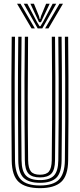

<svg xmlns="http://www.w3.org/2000/svg" viewBox="-20 -996 426 1024"><path d="M193.2 7.5Q116.2 7.5 79.9 -25.6Q43.5 -58.8 42.5 -139.8Q41.5 -235.2 41 -346.4Q40.5 -457.5 40.9 -573.6Q41.2 -689.8 42.5 -800H60Q58.8 -697.8 58.4 -581.6Q58 -465.5 58.4 -351.4Q58.8 -237.2 60 -140.8Q61 -69.8 91.5 -38.2Q122 -6.8 193.2 -6.8Q264.2 -6.8 294.6 -38.2Q325 -69.8 326 -140.8Q327.2 -235.5 327.6 -346.8Q328 -458 327.6 -574.1Q327.2 -690.2 326 -800H343.5Q344.5 -697.8 345 -585.4Q345.5 -473 345.1 -359.4Q344.8 -245.8 343.5 -139.8Q342.5 -58.5 306 -25.5Q269.5 7.5 193.2 7.5ZM193.2 -21Q133.5 -21 105.9 -47.6Q78.2 -74.2 77.5 -140Q75.8 -297.5 75.6 -462.9Q75.5 -628.2 77.5 -800H95Q93.5 -691.5 93.1 -577.9Q92.8 -464.2 93.2 -353Q93.8 -241.8 95 -140.5Q95.8 -82.8 118.8 -59.1Q141.8 -35.5 193.2 -35.5Q244.2 -35.5 267.2 -59.1Q290.2 -82.8 291 -140.5Q292.2 -241.2 292.8 -352Q293.2 -462.8 292.8 -576.5Q292.2 -690.2 291 -800H308.5Q310.5 -635.2 310.4 -464.1Q310.2 -293 308.5 -140Q307.8 -74.8 280.5 -47.9Q253.2 -21 193.2 -21ZM193.2 -49.8Q151 -49.8 132 -70.1Q113 -90.5 112.5 -141Q111.2 -235.8 110.8 -346.6Q110.2 -457.5 110.6 -573.6Q111 -689.8 112.5 -800H129.8Q128.2 -642 128 -480.5Q127.8 -319 130 -141Q130.8 -98.5 145 -81.4Q159.2 -64.2 193.2 -64.2Q227 -64.2 241.1 -81.4Q255.2 -98.5 256 -141Q257.5 -262.8 257.9 -372.1Q258.2 -481.5 257.8 -586.5Q257.2 -691.5 256.2 -800H273.5Q274.8 -698.2 275.2 -582.6Q275.8 -467 275.2 -352.8Q274.8 -238.5 273.5 -141Q273 -90 253.9 -69.9Q234.8 -49.8 193.2 -49.8ZM71 -976H89.2L166 -844.5H148.2ZM106.8 -976H125.8L175.8 -881.2L190.8 -856.2H195.8L210.8 -881.2L260.8 -976H279.8L205.5 -844.5H181ZM142.2 -976H161L187.8 -910.5L191.8 -894.5H194.8L198.8 -910.5L226 -976H245L208.8 -899.8L198.5 -877.5H188.2L177.8 -899.8ZM297.2 -976H315.8L238.5 -844.5H220.5Z"/></svg>

Font: Big Shoulders Inline Display SemiBold
Style: Regular
Weight: 600
Designer: Patric King
Foundry: XO Type Co
Version: Version 1.000